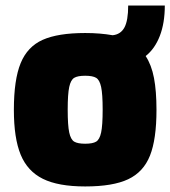

<svg xmlns="http://www.w3.org/2000/svg" viewBox="-20 -667 614 692"><path d="M505 -465Q526 -433 535 -386Q544 -339 544 -271Q544 -165 520.5 -106Q497 -47 442 -21Q387 5 287 5Q190 5 134.5 -22.5Q79 -50 54.5 -109.5Q30 -169 30 -271Q30 -380 54.5 -439.5Q79 -499 134 -523.5Q189 -548 287 -548Q341 -548 386 -540Q415 -543 428.5 -568Q442 -593 442 -647H574Q574 -584 556 -537.5Q538 -491 505 -465ZM350 -272Q350 -328 344.5 -353.5Q339 -379 326.5 -386.5Q314 -394 287 -394Q260 -394 247.5 -386.5Q235 -379 229.5 -353.5Q224 -328 224 -272Q224 -215 229.5 -189.5Q235 -164 247.5 -156.5Q260 -149 287 -149Q314 -149 326.5 -156.5Q339 -164 344.5 -189.5Q350 -215 350 -272Z"/></svg>

Font: Exo Black
Style: Regular
Weight: 900
Designer: Natanael Gama
Foundry: Natanael Gama
Version: Version 1.500; ttfautohint (v1.6)